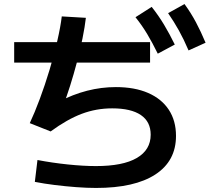

<svg xmlns="http://www.w3.org/2000/svg" viewBox="-20 -875 1040 948"><path d="M50 -566V-667H721V-566ZM759 -610Q732 -665 706.5 -707.5Q681 -750 649 -790L729 -841Q763 -798 790 -753Q817 -708 843 -655ZM911 -626Q887 -682 863 -725Q839 -768 810 -810L891 -855Q923 -811 947.5 -765Q972 -719 995 -664ZM454 53Q409 53 356 49Q303 45 250.5 38.5Q198 32 152 23L165 -85Q238 -71 315 -63Q392 -55 454 -55Q587 -55 655.5 -95Q724 -135 724 -210Q724 -274 675.5 -307Q627 -340 534 -340Q455 -340 383.5 -313Q312 -286 230 -226L127 -267Q151 -318 176.5 -386.5Q202 -455 224.5 -529.5Q247 -604 263 -673.5Q279 -743 285 -794L404 -787Q399 -743 387.5 -686Q376 -629 360 -568.5Q344 -508 326.5 -452.5Q309 -397 292 -354L271 -373Q340 -409 410 -427Q480 -445 552 -445Q645 -445 711.5 -416Q778 -387 813.5 -333Q849 -279 849 -204Q849 -80 747 -13.5Q645 53 454 53Z"/></svg>

Font: M PLUS 1 SemiBold
Style: Regular
Weight: 600
Designer: Coji Morishita
Foundry: UNDERFOREST DESIGN
Version: Version 1.001